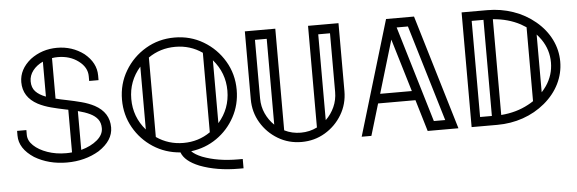

<svg xmlns="http://www.w3.org/2000/svg" viewBox="-50 -845 3413 1135"><g transform="rotate(-5 1656.0 -278.0)"><path d="M316.9 0Q209 0 125.5 -49.8Q39.1 -106.4 39.1 -184.1V-211.9H94.2V-184.1Q94.2 -148.9 124.8 -119.9Q155.3 -90.8 206.1 -73Q256.8 -55.2 316.9 -55.2Q334.5 -55.2 351.6 -57.1V-310.1L336.4 -313Q293 -321.8 251 -332.8Q209 -343.8 174.3 -361.8Q88.9 -407.7 88.9 -496.6Q88.9 -572.3 158.2 -628.9Q227.5 -680.7 316.9 -680.7Q406.2 -680.7 475.6 -628.9Q544.9 -572.3 544.9 -496.6V-468.8H489.3V-496.6Q489.3 -549.8 438.7 -587.6Q388.2 -625.5 316.9 -625.5Q298.8 -625.5 282.2 -622.6V-382.3Q312 -374.5 347.7 -367.7Q391.1 -358.9 433.1 -347.9Q475.1 -336.9 509.8 -318.8Q594.7 -272.9 594.7 -184.1Q594.7 -106.4 508.3 -49.8Q424.8 0 316.9 0ZM226.6 -398.9V-606.4Q189 -588.9 166.7 -560.1Q144.5 -531.2 144.5 -496.6Q144.5 -459 165.8 -436.3Q187 -413.6 226.6 -398.9ZM407.2 -66.9Q465.8 -83 502.7 -114.3Q539.6 -145.5 539.6 -184.1Q539.6 -216.3 523.7 -237.3Q507.8 -258.3 478.5 -272.5Q449.2 -286.6 407.2 -297.4Z M1228.5 -153.8Q1298.3 -233.9 1298.3 -340.8Q1298.3 -446.8 1228.5 -526.9ZM1013.7 -55.2Q1102.5 -55.2 1173.3 -104.5V-576.2Q1102.5 -625.5 1013.7 -625.5Q924.3 -625.5 853 -576.2V-104.5Q924.3 -55.2 1013.7 -55.2ZM797.9 -153.8V-526.9Q728 -446.8 728 -340.8Q728 -233.9 797.9 -153.8ZM1353.5 125H1326.2Q1195.3 125 1094.7 86.4Q1009.3 51.8 990.2 -1Q900.9 -7.8 829.3 -54.2Q757.8 -100.6 715.3 -175.5Q672.9 -250.5 672.9 -340.8Q672.9 -434.6 718.8 -511.7Q764.6 -588.9 842 -634.8Q919.4 -680.7 1013.7 -680.7Q1107.4 -680.7 1184.6 -634.8Q1261.7 -588.9 1307.6 -511.7Q1353.5 -434.6 1353.5 -340.8Q1353.5 -253.4 1313.7 -180.2Q1273.9 -106.9 1206.5 -60.1Q1139.2 -13.2 1053.7 -2.4Q1073.2 18.1 1115.2 35.2Q1206.1 69.8 1326.2 69.8H1353.5Z M1556.6 -116.2V-625.5H1486.8V-277.8Q1486.8 -230 1505.6 -188.5Q1524.4 -147 1556.6 -116.2ZM1862.3 -116.2Q1894.5 -147 1913.3 -188.5Q1932.1 -230 1932.1 -277.8V-625.5H1862.3ZM1709.5 0Q1632.8 0 1569.8 -37.6Q1506.8 -75.2 1469.2 -138.2Q1431.6 -201.2 1431.6 -277.8V-680.7H1612.3V-77.6Q1657.2 -55.2 1709.5 -55.2Q1761.7 -55.2 1806.6 -77.6V-680.7H1987.3V-277.8Q1987.3 -201.2 1949.7 -138.2Q1912.1 -75.2 1849.1 -37.6Q1786.1 0 1709.5 0Z M2639.6 0H2457L2400.9 -187.5H2179.2L2123 0H2065.4L2269.5 -680.7H2435.5ZM2384.3 -243.2 2290 -556.6 2196.3 -243.2ZM2565.9 -55.2 2394.5 -625.5H2327.6L2498.5 -55.2Z M2842.8 -55.2V-625.5H2772.9V-55.2ZM3148.4 -168.9Q3163.1 -185.1 3175.8 -203.1Q3218.3 -265.6 3218.3 -340.3Q3218.3 -415 3175.8 -477.5Q3163.1 -495.6 3148.4 -511.7ZM3092.8 -559.6Q3077.6 -569.8 3061 -579.1Q2988.8 -617.7 2898.4 -624.5V-56.2Q2988.8 -63 3061 -102.1Q3077.6 -110.8 3092.8 -121.1ZM2870.6 0H2717.8V-680.7H2870.6Q2950.7 -680.7 3023.4 -655.5Q3096.2 -630.4 3154.1 -582Q3211.9 -533.7 3242.7 -471.4Q3273.4 -409.2 3273.4 -340.3Q3273.4 -271.5 3242.7 -209.2Q3211.9 -147 3154.1 -98.6Q3096.2 -50.3 3023.4 -25.1Q2950.7 0 2870.6 0Z"/></g></svg>

Font: X Company
Style: Regular
Weight: 400
Designer: GGBotNet
Foundry: GGBotNet
Version: 0.90